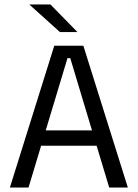

<svg xmlns="http://www.w3.org/2000/svg" viewBox="-20 -845 620 865"><path d="M24.5 0 224.5 -639H355.5L556 0H472L296.5 -583H284L108.5 0ZM144.5 -188.5V-257.5H435.5V-188.5ZM207 -825 328 -701.5V-700.5H250L113.5 -823.5V-825Z"/></svg>

Font: Anek Tamil
Style: Regular
Weight: 400
Designer: Aadarsh Rajan (Tamil), Yesha Goshar (Latin)
Foundry: Ek Type
Version: Version 1.003